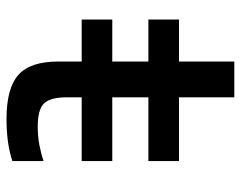

<svg xmlns="http://www.w3.org/2000/svg" viewBox="-95 -635 740 590"><g transform="rotate(90 275.0 -340.0)"><path d="M40 -221V-315H475V-221ZM346 10Q251 10 210 -26.5Q169 -63 169 -150V-426H40V-520H169V-690H279V-520H475V-426H279V-176Q279 -124 298 -105Q317 -86 369 -86Q399 -86 425.5 -91Q452 -96 475 -104V-8Q444 2 412 6Q380 10 346 10Z"/></g></svg>

Font: M PLUS Code Latin SemiExpanded Medium
Style: Regular
Weight: 500
Width: 6
Designer: Coji Morishita
Foundry: UNDERFOREST DESIGN
Version: Version 1.002; ttfautohint (v1.8.3)